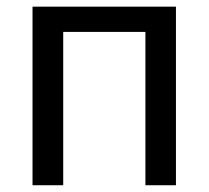

<svg xmlns="http://www.w3.org/2000/svg" viewBox="-20 -548 617 568"><path d="M500.5 0H410.2V-453.6H167V0H76.2V-528.3H500.5Z"/></svg>

Font: MAUL
Style: Regular
Weight: 400
Designer: MAUL
Version: Version 1.0; 2020; ttfautohint (v1.8.3)